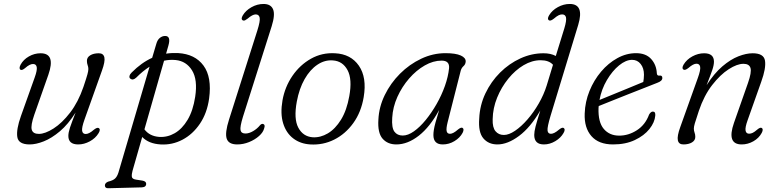

<svg xmlns="http://www.w3.org/2000/svg" viewBox="-20 -738 4041 993"><path d="M490 -76Q502 -69.5 490 -49.5Q474 -23 444.5 -7Q415 9 384.5 9Q333.5 9 333.5 -35Q333.5 -52.5 342.2 -78.8Q351 -105 371 -156Q332.5 -95 289.8 -59Q247 -23 206.5 -7Q166 9 133.5 9Q75.5 9 69.5 -29.5Q63.5 -68 88.5 -138.5L159.5 -337.5Q173 -375 170 -391Q167 -407 151 -407Q142.5 -407 132.8 -402.2Q123 -397.5 110 -386Q94.5 -373 86.5 -377Q76 -383 86.5 -403.5Q101 -430 129.5 -446.2Q158 -462.5 190 -462.5Q269 -462.5 230 -351L157.5 -145Q138 -89 144.2 -67.2Q150.5 -45.5 181 -45.5Q213 -45.5 257 -73.5Q301 -101.5 342.8 -155.8Q384.5 -210 411.5 -288.5Q427.5 -336 432.2 -353.5Q437 -371 437 -381Q437 -391.5 433.2 -401.2Q429.5 -411 429.5 -423.5Q429.5 -441.5 446.8 -452Q464 -462.5 491 -462.5Q515 -462.5 519.8 -441.2Q524.5 -420 507 -372L417 -119.5Q402 -77.5 404.8 -61.2Q407.5 -45 423.5 -45Q440.5 -45 465.5 -67Q482 -80 490 -76Z M684.5 -336.5Q667.5 -321 655 -330.5Q647.5 -335.5 649.8 -345Q652 -354.5 661 -363Q711.5 -414 767 -439L788.5 -511.5Q794.5 -532.5 807 -542.2Q819.5 -552 834 -552Q865 -552 851 -502.5L839 -460.5Q869 -465 901 -463.5Q988.5 -458.5 1032.5 -398.8Q1076.5 -339 1061.5 -228.5Q1051 -153 1014 -98.2Q977 -43.5 923.8 -15.5Q870.5 12.5 811 9Q749 5.5 715.5 -29.5L665.5 145Q660.5 163 661.8 175.5Q663 188 683.5 191L716 196Q736 199.5 736 212.5Q736 230 713.5 231L541 235.5Q522.5 236.5 522.5 221Q522.5 208.5 539 201.5Q564.5 195.5 575.2 185.2Q586 175 592.5 154.5L753.5 -393Q719.5 -371.5 684.5 -336.5ZM802.5 -30Q845 -27 883.5 -49Q922 -71 950.2 -118.2Q978.5 -165.5 989.5 -237.5Q1003 -326 973.2 -374Q943.5 -422 888.5 -427.5Q858 -430.5 828.5 -424L727 -69Q753 -34 802.5 -30Z M1385 -602 1236.5 -134Q1220.5 -82 1224 -64.8Q1227.5 -47.5 1249.5 -47.5Q1268 -47.5 1289 -59.8Q1310 -72 1324.5 -90Q1332.5 -99 1340.5 -97Q1353 -93.5 1346.5 -75Q1341.5 -54 1320 -34.8Q1298.5 -15.5 1268.2 -3.2Q1238 9 1207 9Q1162.5 9 1152.5 -20.8Q1142.5 -50.5 1164.5 -119.5L1311 -580.5Q1326.5 -629.5 1323 -646.5Q1319.5 -663.5 1302.5 -663.5Q1286 -663.5 1260.5 -641.5Q1253.5 -636 1247.5 -633Q1241.5 -630 1236 -632.5Q1224 -639 1236 -659Q1250.5 -683.5 1280.2 -700.5Q1310 -717.5 1343 -717.5Q1380.5 -717.5 1392.2 -690Q1404 -662.5 1385 -602Z M1713 -462.5Q1794.5 -458.5 1836.2 -398Q1878 -337.5 1861 -236Q1848 -158 1807.2 -101.5Q1766.5 -45 1708.5 -16Q1650.5 13 1585 9Q1533.5 6 1496.8 -22Q1460 -50 1444.5 -100Q1429 -150 1441 -219Q1453.5 -289 1492.5 -345.8Q1531.5 -402.5 1588.5 -434.5Q1645.5 -466.5 1713 -462.5ZM1597 -28Q1637 -25.5 1675.5 -48.2Q1714 -71 1743.8 -119.2Q1773.5 -167.5 1786.5 -241Q1802.5 -328.5 1777.5 -375.2Q1752.5 -422 1702 -425.5Q1660 -429 1621.8 -403.5Q1583.5 -378 1555.5 -329Q1527.5 -280 1515 -212.5Q1498.5 -123.5 1522.8 -77.8Q1547 -32 1597 -28Z M2295 -105.5Q2287 -73.5 2290 -59.8Q2293 -46 2307.5 -46Q2323.5 -46 2348.5 -68Q2364 -80.5 2371.5 -77Q2382.5 -71 2372.5 -51Q2359 -25.5 2330.5 -8.2Q2302 9 2270 9Q2221.5 9 2221.5 -39.5Q2221.5 -51.5 2223.8 -66.2Q2226 -81 2232.5 -105Q2239 -129 2251.5 -169.5Q2204 -81.5 2146 -36.2Q2088 9 2030 9Q1984.5 9 1958.5 -21Q1932.5 -51 1937 -119.5Q1940 -185 1970 -246.5Q2000 -308 2048.8 -356.8Q2097.5 -405.5 2158.2 -434.2Q2219 -463 2284 -463Q2336.5 -463 2363 -451Q2389.5 -439 2388.5 -419.5Q2387.5 -405 2377.2 -396Q2367 -387 2363 -373ZM2008.5 -129Q2005 -77.5 2019.8 -57.2Q2034.5 -37 2063 -37Q2090 -37 2120.8 -58.8Q2151.5 -80.5 2181.8 -117.5Q2212 -154.5 2238 -200Q2264 -245.5 2281 -293.5Q2298 -341.5 2302.5 -385Q2306 -424.5 2264 -424.5Q2220.5 -424.5 2176.8 -399.5Q2133 -374.5 2096 -332Q2059 -289.5 2035.2 -236.8Q2011.5 -184 2008.5 -129Z M2970.5 -609.5 2827.5 -139.5Q2810 -81 2811.8 -63.5Q2813.5 -46 2829.5 -46Q2846 -46 2871 -67.5Q2887 -80.5 2894.5 -76.5Q2906 -69.5 2894.5 -50Q2880.5 -25 2852 -8Q2823.5 9 2793 9Q2743 9 2743 -40Q2743 -57 2749.8 -83.5Q2756.5 -110 2774.5 -166.5Q2723.5 -79 2664.5 -35Q2605.5 9 2552.5 9Q2506.5 9 2479.8 -22.5Q2453 -54 2458.5 -125Q2461.5 -194 2490.5 -255Q2519.5 -316 2566.5 -362.8Q2613.5 -409.5 2671.5 -436Q2729.5 -462.5 2791 -462.5Q2828.5 -462.5 2854.5 -448.5L2899 -592.5Q2911 -633 2907.2 -648.2Q2903.5 -663.5 2887 -663.5Q2878.5 -663.5 2868.8 -658.8Q2859 -654 2844.5 -641.5Q2828 -628.5 2820 -632.5Q2808 -639 2820 -659Q2835.5 -685 2865.2 -701.2Q2895 -717.5 2926.5 -717.5Q3003 -717.5 2970.5 -609.5ZM2528 -121.5Q2526.5 -78.5 2542.8 -59.2Q2559 -40 2586 -40Q2612 -40 2644 -61.8Q2676 -83.5 2708 -120.2Q2740 -157 2766.2 -202.5Q2792.5 -248 2807.5 -296L2840 -403Q2819 -426.5 2776 -426.5Q2731.5 -426.5 2688 -400.8Q2644.5 -375 2608.8 -331Q2573 -287 2551 -232.8Q2529 -178.5 2528 -121.5Z M3369 -140Q3366 -105 3338.8 -70.8Q3311.5 -36.5 3263.5 -13.8Q3215.5 9 3150.5 9Q3076.5 9 3038.8 -34Q3001 -77 3004 -151Q3006 -211.5 3028.8 -267.5Q3051.5 -323.5 3088.8 -367.5Q3126 -411.5 3172.8 -437.2Q3219.5 -463 3269.5 -463Q3320.5 -463 3347.8 -432.8Q3375 -402.5 3377 -359Q3378 -345.5 3390 -347Q3405.5 -349.5 3405.5 -334.5Q3405.5 -319 3379 -309.5Q3351.5 -298.5 3310.5 -282.5Q3269.5 -266.5 3224.8 -248.8Q3180 -231 3140.5 -215.2Q3101 -199.5 3076.5 -189.5Q3076 -184.5 3075.5 -179Q3073 -106.5 3102.5 -71.5Q3132 -36.5 3182.5 -36.5Q3230.5 -36.5 3274 -64.5Q3317.5 -92.5 3337 -145.5Q3346 -161 3356.5 -161Q3371 -161 3369 -140ZM3249 -428.5Q3217 -428.5 3182 -400Q3147 -371.5 3119 -324.2Q3091 -277 3080.5 -221Q3108 -232 3148.5 -248.8Q3189 -265.5 3231.5 -282.8Q3274 -300 3307 -314Q3310 -328.5 3310.5 -351.5Q3310.5 -385.5 3293.5 -407Q3276.5 -428.5 3249 -428.5Z M3516 -377.5Q3504 -384 3515.5 -404Q3531.5 -430.5 3561 -446.5Q3590.5 -462.5 3621.5 -462.5Q3672.5 -462.5 3672.5 -419Q3672.5 -401 3663.5 -374.8Q3654.5 -348.5 3634.5 -297.5Q3673.5 -358.5 3716 -394.8Q3758.5 -431 3799 -446.8Q3839.5 -462.5 3872.5 -462.5Q3930.5 -462.5 3936.5 -424Q3942.5 -385.5 3917 -315L3846.5 -116Q3833 -78.5 3836 -62.5Q3839 -46.5 3854.5 -46.5Q3863.5 -46.5 3873.2 -51.2Q3883 -56 3896 -67.5Q3911.5 -80.5 3919 -76.5Q3930 -70.5 3919.5 -50.5Q3905 -23.5 3876.2 -7.2Q3847.5 9 3816 9Q3737 9 3776 -102.5L3848.5 -309Q3868 -364.5 3861.5 -386.2Q3855 -408 3825 -408Q3792.5 -408 3748.8 -380Q3705 -352 3663 -297.8Q3621 -243.5 3594.5 -165Q3578.5 -117.5 3573.5 -100Q3568.5 -82.5 3568.5 -73Q3568.5 -62 3572.2 -52.2Q3576 -42.5 3576 -30Q3576 -12 3558.8 -1.5Q3541.5 9 3514.5 9Q3490.5 9 3485.8 -12.2Q3481 -33.5 3498.5 -81.5L3589 -334.5Q3604 -376 3601.2 -392.2Q3598.5 -408.5 3582 -408.5Q3565.5 -408.5 3540.5 -386.5Q3524 -373.5 3516 -377.5Z"/></svg>

Font: Fraunces 9pt S050 Light
Style: Italic
Weight: 300
Italic angle: -16°
Version: Version 1.000; ttfautohint (v1.8.3)